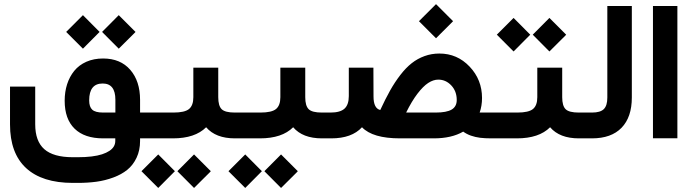

<svg xmlns="http://www.w3.org/2000/svg" viewBox="-20 -681 3404 945"><path d="M482.4 -523.9 564.5 -606.4 647 -523.9Q644 -521 641.1 -517.6Q634.8 -511.2 606.9 -483.6Q579.1 -456.1 564.5 -441.4ZM305.7 -523.9 388.2 -606.4 470.2 -523.9 388.2 -441.4ZM718.3 0H669.4V12.7Q669.4 59.1 652.1 95.5Q634.8 131.8 606.4 154.8Q578.1 177.7 537.8 192.6Q497.6 207.5 454.8 213.4Q412.1 219.2 363.3 219.2H338.4Q187.5 219.2 108.4 146.2Q29.3 73.2 29.3 -68.8V-235.4V-254.9H48.8H133.8H153.3V-235.4V-69.3Q153.3 13.7 198 53.2Q242.7 92.8 338.4 92.8H363.3Q400.4 92.8 430.7 89.1Q460.9 85.4 482.4 78.4Q503.9 71.3 518.6 61.5Q533.2 51.8 540.3 39.6Q547.4 27.3 547.4 12.7V0H487.8Q396 0 347.2 -47.6Q298.3 -95.2 298.3 -185.1Q298.3 -229 310.3 -266.4Q322.3 -303.7 345.5 -332.3Q368.7 -360.8 405 -377Q441.4 -393.1 487.3 -393.1Q572.8 -393.1 621.1 -337.4Q669.4 -281.7 669.4 -189.5V-127H718.3Q723.6 -127 727.1 -106.4Q730.5 -85.9 730.5 -66.9V-61.5Q730.5 -41.5 727.3 -20.8Q724.1 0 718.3 0ZM418.9 -187Q418.9 -154.8 434.3 -140.9Q449.7 -127 487.3 -127H547.9V-189.9Q547.9 -270 485.4 -270Q418.9 -270 418.9 -187Z M853 161.6 935.1 79.1 1017.6 161.6Q1014.6 164.6 1011.7 168Q1005.4 174.3 977.5 201.9Q949.7 229.5 935.1 244.1ZM676.3 161.6 758.8 79.1 840.8 161.6 758.8 244.1ZM1146.5 0H1136.2Q1041.5 0 994.6 -54.7Q939.9 0 831.1 0H713.4Q707.5 0 704.3 -20.8Q701.2 -41.5 701.2 -61.5V-66.9Q701.2 -85.9 704.6 -106.4Q708 -127 713.4 -127H833.5Q889.2 -127 910.4 -144.5Q931.6 -162.1 931.6 -202.6V-328.6V-348.1H951.2H1034.7H1054.2V-328.6V-202.6Q1054.2 -160.2 1071 -143.6Q1087.9 -127 1135.7 -127H1146.5Q1151.9 -127 1155.3 -106.4Q1158.7 -85.9 1158.7 -66.9V-61.5Q1158.7 -41.5 1155.5 -20.8Q1152.3 0 1146.5 0Z M1281.2 161.6 1363.3 79.1 1445.8 161.6Q1442.9 164.6 1439.9 168Q1433.6 174.3 1405.8 201.9Q1377.9 229.5 1363.3 244.1ZM1104.5 161.6 1187 79.1 1269 161.6 1187 244.1ZM1574.7 0H1564.5Q1469.7 0 1422.9 -54.7Q1368.2 0 1259.3 0H1141.6Q1135.7 0 1132.6 -20.8Q1129.4 -41.5 1129.4 -61.5V-66.9Q1129.4 -85.9 1132.8 -106.4Q1136.2 -127 1141.6 -127H1261.7Q1317.4 -127 1338.6 -144.5Q1359.9 -162.1 1359.9 -202.6V-328.6V-348.1H1379.4H1462.9H1482.4V-328.6V-202.6Q1482.4 -160.2 1499.3 -143.6Q1516.1 -127 1564 -127H1574.7Q1580.1 -127 1583.5 -106.4Q1586.9 -85.9 1586.9 -66.9V-61.5Q1586.9 -41.5 1583.7 -20.8Q1580.6 0 1574.7 0Z M2042 -576.7 2126 -660.6 2210 -576.7 2126 -492.7ZM2411.6 0H2397.5Q2366.7 0 2343 -2.9Q2319.3 -5.9 2297.9 -13.4Q2276.4 -21 2259.8 -33.2Q2202.6 0 2114.7 0H1948.7Q1814 0 1761.7 -54.7Q1711.4 0 1610.4 0H1569.8Q1564 0 1560.8 -20.8Q1557.6 -41.5 1557.6 -61.5V-66.9Q1557.6 -85.9 1561 -106.4Q1564.5 -127 1569.8 -127H1606.9Q1654.3 -127 1675.5 -146.2Q1696.8 -165.5 1696.8 -208V-328.6V-348.1H1716.3H1798.3H1817.9V-328.6L1818.4 -206.1Q1818.4 -147.5 1851.6 -139.6Q1877 -194.3 1900.1 -235.6Q1923.3 -276.9 1950.7 -312.3Q1978 -347.7 2006.6 -370.1Q2035.2 -392.6 2069.6 -405Q2104 -417.5 2142.6 -417.5Q2230.5 -417.5 2291.5 -353Q2352.5 -288.6 2352.5 -198.7Q2352.5 -160.2 2340.8 -127H2411.6Q2417 -127 2420.4 -106.4Q2423.8 -85.9 2423.8 -66.9V-61.5Q2423.8 -41.5 2420.7 -20.8Q2417.5 0 2411.6 0ZM2228 -189Q2228 -231.9 2201.2 -260.5Q2174.3 -289.1 2137.2 -289.1Q2112.8 -289.1 2087.6 -272.7Q2062.5 -256.3 2034.4 -219.5Q2006.3 -182.6 1979 -127H2124.5Q2178.2 -127 2203.1 -141.8Q2228 -156.7 2228 -189Z M2602.1 -510.3 2684.1 -592.8 2766.6 -510.3Q2763.7 -507.3 2760.7 -503.9Q2754.4 -497.6 2726.6 -470Q2698.7 -442.4 2684.1 -427.7ZM2425.3 -510.3 2507.8 -592.8 2589.8 -510.3 2507.8 -427.7ZM2839.4 0H2829.1Q2734.4 0 2687.5 -54.7Q2632.8 0 2523.9 0H2406.2Q2400.4 0 2397.2 -20.8Q2394 -41.5 2394 -61.5V-66.9Q2394 -85.9 2397.5 -106.4Q2400.9 -127 2406.2 -127H2526.4Q2582 -127 2603.3 -144.5Q2624.5 -162.1 2624.5 -202.6V-328.6V-348.1H2644H2727.5H2747.1V-328.6V-202.6Q2747.1 -160.2 2763.9 -143.6Q2780.8 -127 2828.6 -127H2839.4Q2844.7 -127 2848.1 -106.4Q2851.6 -85.9 2851.6 -66.9V-61.5Q2851.6 -41.5 2848.4 -20.8Q2845.2 0 2839.4 0Z M2834.5 -127H2894Q2934.6 -127 2951.9 -144Q2969.2 -161.1 2969.2 -200.7V-631.8V-651.4H2988.8H3070.3H3089.8V-631.8V-201.2Q3089.8 -104.5 3039.3 -52.2Q2988.8 0 2893.6 0H2834.5Q2828.6 0 2825.4 -20.8Q2822.3 -41.5 2822.3 -61.5V-66.9Q2822.3 -85.9 2825.7 -106.4Q2829.1 -127 2834.5 -127Z M3213.4 -651.4H3294.4H3314V-631.8V-20V-0.5H3294.4H3213.4H3193.8V-20V-631.8V-651.4Z"/></svg>

Font: Shabnam FD-WOL
Style: Bold-FD-WOL
Weight: 700
Foundry: DejaVu fonts team - Redesigned by Saber Rastikerdar - Based on Vazir font
Version: Version 5.0.0